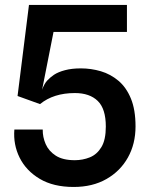

<svg xmlns="http://www.w3.org/2000/svg" viewBox="-20 -747 604 782"><path d="M280 14.5Q197.5 14.5 142 -18.5Q86.5 -51.5 60 -104.8Q33.5 -158 38.5 -219.5H154Q153.5 -189 166 -160.2Q178.5 -131.5 207.2 -113Q236 -94.5 284.5 -94.5Q317 -94.5 346 -106.2Q375 -118 393 -147.8Q411 -177.5 411 -231.5Q411 -304 378 -336Q345 -368 285 -368Q198 -368 143 -323L51.5 -356L98 -727H497V-617H198L151.5 -381.5Q160 -405.5 172.2 -418.8Q184.5 -432 200 -442.5Q217.5 -454 245 -461.2Q272.5 -468.5 309.5 -468.5Q351 -468.5 390.8 -456.8Q430.5 -445 462.5 -418Q494.5 -391 513.2 -345.5Q532 -300 532 -232Q532 -161 501 -105.5Q470 -50 413.5 -17.8Q357 14.5 280 14.5Z"/></svg>

Font: Spline Sans Medium
Style: Regular
Weight: 500
Designer: Eben Sorkin, Mirko Velimirovic
Foundry: Sorkin Type
Version: Version 1.000; ttfautohint (v1.8.3)